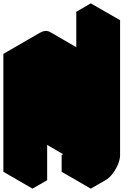

<svg xmlns="http://www.w3.org/2000/svg" viewBox="-63 -1070 776 1140"><path d="M563 -200 433 -125Q399 -105 372.5 -120Q346 -135 346 -175V-675L217 -600V0L130 50V-650L346 -775Q381 -795 407 -780Q433 -765 433 -725V-225L563 -300V-900L650 -950V-150Q650 -124 637.5 -94Q625 -64 605.5 -38.5Q586 -13 563 0L476 50V-50L563 -100ZM563 -200V-100L390 -200V-300ZM563 -100 476 -50 303 -150 390 -200ZM476 -50V50L303 -50V-150ZM650 -950 563 -900 390 -1000 476 -1050ZM563 -900V-300L390 -400V-1000ZM563 -300 433 -225 260 -325 390 -400ZM346 -675V-175Q346 -135 372 -120L199 -220Q173 -235 173 -275V-775ZM407 -780Q381 -795 346 -775L130 -650L-43 -750L173 -875Q208 -895 234 -880ZM130 -650V50L-43 -50V-750Z"/></svg>

Font: Nabla Normal
Style: Regular
Weight: 400
Designer: Arthur Reinders Folmer
Version: Version 1.000